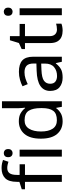

<svg xmlns="http://www.w3.org/2000/svg" viewBox="791 -1596 815 2437"><g transform="rotate(-90 1198.5 -377.5)"><path d="M332 -468H197V0H109V-468H15V-509L109 -539V-570Q109 -674 155 -719.5Q201 -765 283 -765Q315 -765 341.5 -759.5Q368 -754 387 -747L364 -678Q348 -683 327 -688Q306 -693 284 -693Q240 -693 218.5 -663.5Q197 -634 197 -571V-536H332Z M474 -737Q494 -737 509.5 -723.5Q525 -710 525 -681Q525 -653 509.5 -639Q494 -625 474 -625Q452 -625 437 -639Q422 -653 422 -681Q422 -710 437 -723.5Q452 -737 474 -737ZM517 -536V0H429V-536Z M877 10Q777 10 717 -59.5Q657 -129 657 -267Q657 -405 717.5 -475.5Q778 -546 878 -546Q940 -546 979.5 -523Q1019 -500 1044 -467H1050Q1049 -480 1046.5 -505.5Q1044 -531 1044 -546V-760H1132V0H1061L1048 -72H1044Q1020 -38 980 -14Q940 10 877 10ZM891 -63Q976 -63 1010.5 -109.5Q1045 -156 1045 -250V-266Q1045 -366 1012 -419.5Q979 -473 890 -473Q819 -473 783.5 -416.5Q748 -360 748 -265Q748 -169 783.5 -116Q819 -63 891 -63Z M1505 -545Q1603 -545 1650 -502Q1697 -459 1697 -365V0H1633L1616 -76H1612Q1577 -32 1538.5 -11Q1500 10 1432 10Q1359 10 1311 -28.5Q1263 -67 1263 -149Q1263 -229 1326 -272.5Q1389 -316 1520 -320L1611 -323V-355Q1611 -422 1582 -448Q1553 -474 1500 -474Q1458 -474 1420 -461.5Q1382 -449 1349 -433L1322 -499Q1357 -518 1405 -531.5Q1453 -545 1505 -545ZM1531 -259Q1431 -255 1392.5 -227Q1354 -199 1354 -148Q1354 -103 1381.5 -82Q1409 -61 1452 -61Q1520 -61 1565 -98.5Q1610 -136 1610 -214V-262Z M2042 -62Q2062 -62 2083 -65.5Q2104 -69 2117 -73V-6Q2103 1 2077 5.5Q2051 10 2027 10Q1985 10 1949.5 -4.5Q1914 -19 1892 -55Q1870 -91 1870 -156V-468H1794V-510L1871 -545L1906 -659H1958V-536H2113V-468H1958V-158Q1958 -109 1981.5 -85.5Q2005 -62 2042 -62Z M2269 -737Q2289 -737 2304.5 -723.5Q2320 -710 2320 -681Q2320 -653 2304.5 -639Q2289 -625 2269 -625Q2247 -625 2232 -639Q2217 -653 2217 -681Q2217 -710 2232 -723.5Q2247 -737 2269 -737ZM2312 -536V0H2224V-536Z"/></g></svg>

Font: Noto Sans Sharada
Style: Regular
Weight: 400
Designer: Monotype Design Team
Foundry: Monotype Imaging Inc.
Version: Version 2.006; ttfautohint (v1.8.4.7-5d5b)